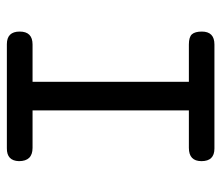

<svg xmlns="http://www.w3.org/2000/svg" viewBox="-63 -588 651 565"><g transform="rotate(-90 262.5 -305.5)"><path d="M70.8 -38.1Q70.8 -75.2 109.9 -75.2H220.2V-535.2H109.9Q70.8 -535.2 70.8 -575.2Q71.8 -611.3 108.9 -610.8H415Q452.1 -610.8 452.1 -573Q452.1 -535.2 414.1 -535.2H304.2V-75.2H414.1Q436 -75.2 444.1 -66.2Q452.1 -57.1 452.1 -37.1Q452.1 0 414.1 0H107.9Q70.8 0 70.8 -38.1Z"/></g></svg>

Font: CMU Typewriter Text
Style: Bold
Weight: 700
Version: Version 0.7.0